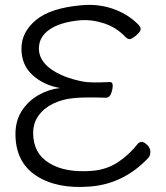

<svg xmlns="http://www.w3.org/2000/svg" viewBox="-20 -733 667 770"><path d="M351 -48Q409 -53 454.5 -83.5Q500 -114 533 -157Q539 -163 547.5 -164Q556 -165 569.5 -152.5Q583 -140 583 -124.5Q583 -109 575 -100Q477 4 342.5 15Q208 26 125 -28.5Q42 -83 42 -196Q42 -249 67.5 -288.5Q93 -328 134 -351.5Q175 -375 221 -380Q156 -391 111 -431.5Q66 -472 66 -538Q66 -604 124 -652.5Q182 -701 307 -712Q373 -718 430.5 -698.5Q488 -679 529 -640Q546 -625 544 -614.5Q542 -604 525 -590Q508 -576 499.5 -576Q491 -576 481 -587Q446 -623 398.5 -639Q351 -655 304 -652Q224 -645 180 -615.5Q136 -586 136 -538.5Q136 -491 183.5 -456.5Q231 -422 312 -406Q340 -400 421 -404Q432 -404 432 -390Q432 -376 426 -359Q420 -342 406 -341Q328 -344 280 -340Q232 -336 194.5 -318Q157 -300 135 -270Q113 -240 113 -200Q113 -118 178 -78.5Q243 -39 351 -48Z"/></svg>

Font: LXGW WenKai TC
Style: Regular
Weight: 400
Designer: LXGW / Fontworks Inc.
Foundry: LXGW / Fontworks Inc.
Version: Version 1.330